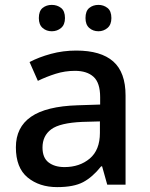

<svg xmlns="http://www.w3.org/2000/svg" viewBox="-20 -849 614 786"><path d="M292 -642Q393 -642 443.5 -597.5Q494 -553 494 -458V-93H419L398 -168H394Q359 -124 320.5 -103.5Q282 -83 214 -83Q141 -83 93 -122.5Q45 -162 45 -246Q45 -328 107 -371Q169 -414 298 -418L390 -421V-451Q390 -510 363 -534.5Q336 -559 287 -559Q246 -559 208 -547Q170 -535 135 -518L101 -595Q139 -615 188.5 -628.5Q238 -642 292 -642ZM317 -350Q225 -346 189.5 -319.5Q154 -293 154 -245Q154 -203 179 -184Q204 -165 244 -165Q306 -165 347.5 -200Q389 -235 389 -305V-352ZM139 -775Q139 -804 154.5 -816.5Q170 -829 192 -829Q214 -829 230 -816.5Q246 -804 246 -775Q246 -748 230 -734.5Q214 -721 192 -721Q170 -721 154.5 -734.5Q139 -748 139 -775ZM330 -775Q330 -804 345.5 -816.5Q361 -829 383 -829Q404 -829 420 -816.5Q436 -804 436 -775Q436 -748 420 -734.5Q404 -721 383 -721Q361 -721 345.5 -734.5Q330 -748 330 -775Z"/></svg>

Font: Noto Sans Telugu UI Medium
Style: Regular
Weight: 500
Designer: Jelle Bosma - Monotype Design Team
Foundry: Monotype Imaging Inc.
Version: Version 2.005; ttfautohint (v1.8.4.7-5d5b)